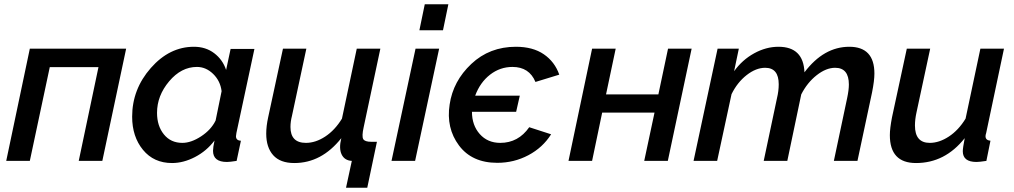

<svg xmlns="http://www.w3.org/2000/svg" viewBox="-20 -750 4726 895"><path d="M9 0 119 -523H568L457 0H347L439 -437H212L119 0Z M596 -206Q596 -334 683 -433Q770 -532 884 -532Q939 -532 978.5 -502Q1018 -472 1034 -424L1055 -522H1166L1082 -130Q1080 -118 1080 -115Q1080 -95 1103 -94L1083 0Q1051 5 1038 5Q973 5 973 -47Q973 -63 980 -95Q943 -46 889 -18Q835 10 782 10Q697 10 646.5 -51.5Q596 -113 596 -206ZM985 -188 1013 -325Q1007 -373 973.5 -405.5Q940 -438 898 -438Q825 -438 768.5 -371Q712 -304 712 -224Q712 -163 744 -123.5Q776 -84 830 -84Q871 -84 917.5 -114.5Q964 -145 985 -188Z M1593 125 1620 0Q1586 -2 1572.5 -30Q1559 -58 1571 -106Q1479 10 1352 10Q1286 10 1253.5 -26.5Q1221 -63 1221 -127Q1221 -162 1230 -203L1299 -523H1408L1341 -210Q1334 -183 1334 -158Q1334 -84 1406 -84Q1451 -84 1496 -113.5Q1541 -143 1574 -197L1643 -523H1753L1675 -156Q1666 -115 1673 -102Q1680 -89 1711 -89H1737L1692 125Z M1960 -730H2070L2045 -609H1935ZM1917 -523H2027L1915 0H1805Z M2312 -84Q2396 -84 2447 -157L2549 -124Q2510 -62 2443 -26.5Q2376 9 2298 9Q2180 9 2119.5 -72Q2059 -153 2076 -263Q2092 -372 2177 -452Q2262 -532 2385 -532Q2464 -532 2515 -497Q2566 -462 2587 -402L2476 -368Q2447 -438 2369 -438Q2311 -438 2264.5 -402Q2218 -366 2195 -304H2403L2386 -229H2180Q2180 -166 2216.5 -125Q2253 -84 2312 -84Z M2630 0 2740 -523H2850L2805 -310H3049L3094 -523H3204L3093 0H2983L3031 -225H2787L2740 0Z M3325 -523H3424L3402 -418Q3440 -471 3495.5 -501.5Q3551 -532 3609 -532Q3725 -532 3730 -413Q3820 -532 3939 -532Q4056 -532 4056 -407Q4056 -374 4045 -319L3977 0H3867L3929 -293Q3937 -331 3937 -356Q3937 -434 3873 -434Q3831 -434 3787 -399.5Q3743 -365 3715 -310L3650 0H3540L3602 -293Q3610 -326 3610 -357Q3610 -434 3547 -434Q3504 -434 3460.5 -400Q3417 -366 3390 -311L3323 0H3213Z M4128 -120Q4128 -151 4138 -203L4207 -523H4316L4252 -225Q4245 -193 4245 -165Q4245 -84 4314 -84Q4358 -84 4403 -113.5Q4448 -143 4481 -197L4550 -523H4660L4577 -130Q4574 -121 4574 -115Q4574 -96 4597 -94L4578 0Q4545 5 4532 5Q4468 5 4468 -45Q4468 -60 4477 -106Q4385 10 4250 10Q4128 10 4128 -120Z"/></svg>

Font: Raleway-v4020 SemiBold
Style: Italic
Weight: 600
Italic angle: -12°
Designer: Matt McInerney, Pablo Impallari, Rodrigo Fuenzalida
Foundry: Matt McInerney, Pablo Impallari, Rodrigo Fuenzalida
Version: Version 4.020;PS 004.020;hotconv 1.0.88;makeotf.lib2.5.64775